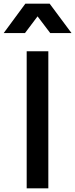

<svg xmlns="http://www.w3.org/2000/svg" viewBox="-68 -1024 409 1044"><path d="M-47.9 -844.2 69.8 -1003.9H202.1L320.8 -844.2H205.1L136.2 -935.1L67.9 -844.2ZM77.1 0V-745.1H194.8V0Z"/></svg>

Font: Plus Jakarta Sans SemiBold
Style: Regular
Weight: 600
Designer: Gumpita Rahayu
Foundry: Tokotype
Version: Version 2.006